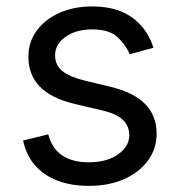

<svg xmlns="http://www.w3.org/2000/svg" viewBox="-20 -573 562 604"><path d="M462.9 -422.9 387.7 -402.3Q377 -430.2 350.8 -455.3Q324.7 -480.5 269.5 -480.5Q219.7 -480.5 186.5 -457.3Q153.3 -434.1 153.3 -399.4Q153.3 -368.2 176 -349.6Q198.7 -331.1 247.1 -319.3L328.1 -299.8Q400.9 -282.2 436.8 -245.6Q472.7 -209 472.7 -152.3Q472.7 -105.5 445.8 -68.4Q418.9 -31.2 371.1 -9.8Q323.2 11.7 259.8 11.7Q204.1 11.7 161.1 -4.6Q118.2 -21 90.3 -52.7Q62.5 -84.5 52.7 -130.9L131.8 -150.4Q143.1 -106.4 175 -84.5Q207 -62.5 258.8 -62.5Q316.9 -62.5 351.8 -87.6Q386.7 -112.8 386.7 -147.5Q386.7 -176.3 366.7 -195.6Q346.7 -214.8 305.7 -224.6L214.8 -246.1Q139.6 -264.2 104.5 -301.3Q69.3 -338.4 69.3 -394.5Q69.3 -440.9 95.5 -476.6Q121.6 -512.2 167 -532.5Q212.4 -552.7 269.5 -552.7Q323.7 -552.7 362.1 -536.4Q400.4 -520 425.3 -491Q450.2 -461.9 462.9 -422.9Z"/></svg>

Font: Inter V
Style: Weight 400 Optical size 14.0
Weight: 400
Designer: Rasmus Andersson
Foundry: rsms
Version: Version 4.000;git-4fc901f